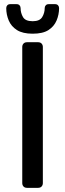

<svg xmlns="http://www.w3.org/2000/svg" viewBox="-20 -903 313 923"><path d="M110 0Q99 0 93 -6.5Q87 -13 87 -23V-677Q87 -687 93 -693.5Q99 -700 110 -700H163Q174 -700 180 -693.5Q186 -687 186 -677V-23Q186 -13 180 -6.5Q174 0 163 0ZM137 -741Q89 -741 61.5 -758.5Q34 -776 22 -804.5Q10 -833 10 -864Q10 -872 15 -877.5Q20 -883 29 -883H60Q69 -883 74 -877.5Q79 -872 79 -864Q79 -841 90.5 -821Q102 -801 137 -801Q171 -801 183 -821Q195 -841 195 -865Q195 -872 200 -877.5Q205 -883 214 -883H245Q254 -883 259 -877.5Q264 -872 264 -864Q264 -833 252 -804.5Q240 -776 213 -758.5Q186 -741 137 -741Z"/></svg>

Font: DVN-Rubik
Style: Regular
Weight: 400
Designer: Hubert and Fischer
Foundry: Hubert & Fischer
Version: Version 2.102